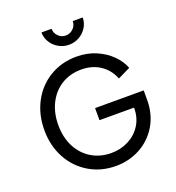

<svg xmlns="http://www.w3.org/2000/svg" viewBox="-172 -1121 1160 1269"><g transform="rotate(-20 408.5 -487.0)"><path d="M61 -372Q61 -482 108 -570Q155 -658 238.5 -707.5Q322 -757 426 -757Q500 -757 562 -730.5Q624 -704 667 -661Q710 -618 729 -568L641 -525Q615 -591 559 -628.5Q503 -666 426 -666Q348 -666 287.5 -629Q227 -592 193 -525Q159 -458 159 -372Q159 -286 193 -219.5Q227 -153 288 -116Q349 -79 427 -79Q494 -79 549.5 -108Q605 -137 637 -188.5Q669 -240 669 -306V-310H426V-395H768V-329Q768 -228 722 -150.5Q676 -73 598 -30.5Q520 12 427 12Q323 12 239.5 -37.5Q156 -87 108.5 -174.5Q61 -262 61 -372ZM264 -986H335Q335 -956 356.5 -934Q378 -912 409 -912Q440 -912 462 -934Q484 -956 484 -986H554Q554 -949 534.5 -917Q515 -885 481.5 -866Q448 -847 409 -847Q370 -847 336.5 -866Q303 -885 283.5 -917Q264 -949 264 -986Z"/></g></svg>

Font: Evergrow Sans 
Style: Medium
Weight: 500
Foundry: 10Web
Version: Version 1.000